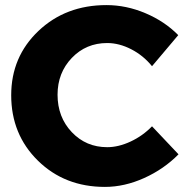

<svg xmlns="http://www.w3.org/2000/svg" viewBox="-20 -726 732 754"><path d="M24 -352Q24 -503 131 -604.5Q238 -706 398 -706Q476 -706 551.5 -674Q627 -642 680 -588L577 -466Q543 -508 495.5 -532.5Q448 -557 401 -557Q318 -557 262 -498.5Q206 -440 206 -354Q206 -266 262 -207Q318 -148 401 -148Q445 -148 492.5 -170Q540 -192 577 -230L681 -120Q624 -62 546.5 -27Q469 8 392 8Q234 8 129 -95Q24 -198 24 -352Z"/></svg>

Font: Trueno
Style: Bd
Weight: 700
Designer: Julieta Ulanovsky
Foundry: Julieta Ulanovsky
Version: Version 3.001b